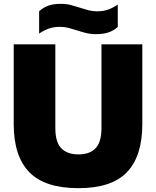

<svg xmlns="http://www.w3.org/2000/svg" viewBox="-20 -971 814 1001"><path d="M389 10Q213.5 10 132.5 -73.5Q51.5 -157 51.5 -324.5V-740H268.5V-304Q268.5 -230 299.5 -198Q330.5 -166 389 -166Q447.5 -166 478.2 -198Q509 -230 509 -304V-740H722V-324.5Q722 -157 642 -73.5Q562 10 389 10ZM481 -793Q452 -793 427.5 -799.2Q403 -805.5 380 -813Q359 -820 337.8 -825.5Q316.5 -831 293 -831Q259.5 -831 234.8 -822.2Q210 -813.5 184 -796V-912.5Q206.5 -932.5 233 -941.8Q259.5 -951 297 -951Q326 -951 350.5 -944.5Q375 -938 398 -930.5Q419 -923.5 440.5 -917.8Q462 -912 485 -912Q518.5 -912 543.2 -920.8Q568 -929.5 594 -947V-830.5Q571.5 -810.5 545 -801.8Q518.5 -793 481 -793Z"/></svg>

Font: Encode Sans Black
Style: Regular
Weight: 900
Designer: Multiple Designers
Foundry: Impallari Type
Version: Version 3.002; ttfautohint (v1.8.3) -l 8 -r 50 -G 200 -x 14 